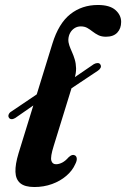

<svg xmlns="http://www.w3.org/2000/svg" viewBox="-20 -739 506 771"><path d="M15.5 -267Q12 -273 15.2 -280.2Q18.5 -287.5 26 -291.5L161.5 -383L249.5 -408L357 -481.5Q365 -486 372.8 -485.8Q380.5 -485.5 383.5 -479Q387 -473 383.8 -466.5Q380.5 -460 373 -455L237 -364.5L149 -340L41 -265Q32.5 -260 25.8 -260.5Q19 -261 15.5 -267ZM373 -719Q420.5 -719 443.5 -698.8Q466.5 -678.5 466.5 -651Q466.5 -624.5 451 -608Q435.5 -591.5 405.5 -591.5Q387.5 -591.5 375 -597.8Q362.5 -604 352 -612.2Q341.5 -620.5 330.5 -626.8Q319.5 -633 304.5 -633Q290.5 -633 279.5 -626Q268.5 -619 262 -607.5Q255.5 -596 254.5 -581.5Q254 -569 258.5 -556.2Q263 -543.5 269.2 -529.8Q275.5 -516 280.2 -500Q285 -484 285.5 -465Q286 -446 279 -423L195.5 -152.5Q182 -109.5 186 -94.5Q190 -79.5 205 -79.5Q217 -79.5 230 -86.2Q243 -93 255 -107Q263 -114.5 268.8 -116.2Q274.5 -118 280 -115.5Q287 -112.5 288.2 -103.2Q289.5 -94 282 -79.5Q270.5 -53.5 246.2 -32.8Q222 -12 189 0Q156 12 118 12Q79.5 12 61.2 -3.5Q43 -19 42 -49Q41 -79 54.5 -123.5L190.5 -564Q215.5 -645 262.2 -682Q309 -719 373 -719Z"/></svg>

Font: Fraunces SemiBold
Style: Italic
Weight: 600
Italic angle: -16°
Version: Version 1.000;[b76b70a41]